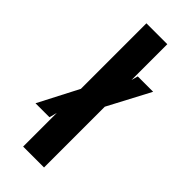

<svg xmlns="http://www.w3.org/2000/svg" viewBox="-212 -666 698 698"><g transform="rotate(45 136.5 -317.0)"><path d="M187 0H79.6V-173.3L71.8 -143.1H0L79.6 -296.9V-633.8H187V-449.7L193.8 -475.1H272.9L187 -312.5Z"/></g></svg>

Font: Agdasima
Style: Bold
Weight: 700
Width: 3
Designer: The DocRepair Project, Patric King
Foundry: Google
Version: Version 2.002